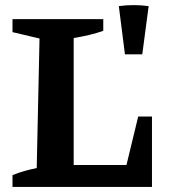

<svg xmlns="http://www.w3.org/2000/svg" viewBox="-20 -733 700 753"><path d="M522 -276H576V0H29V-46Q53 -56 76.5 -62.5Q100 -69 124 -74L135 -582L29 -607V-658H385V-612Q359 -603 330 -596Q301 -589 269 -584V-86H476ZM470 -520 446 -709Q504 -717 563 -709L538 -520Z"/></svg>

Font: Piazzolla 24pt
Style: Bold
Weight: 700
Designer: Juan Pablo del Peral
Foundry: Huerta Tipografica
Version: Version 2.005